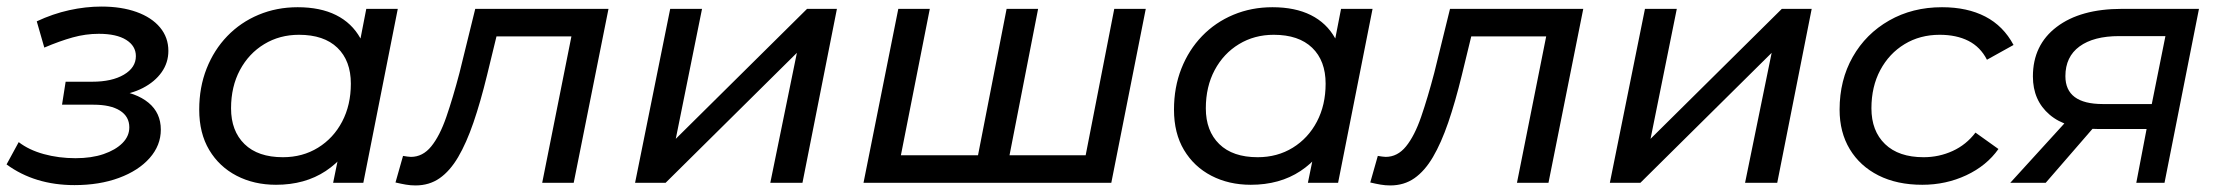

<svg xmlns="http://www.w3.org/2000/svg" viewBox="-29 -557 6761 585"><path d="M198 7Q77 7 -9 -56L28 -124Q59 -100 104.5 -87.5Q150 -75 201 -75Q250 -75 286.5 -87.5Q323 -100 344 -121Q365 -142 365 -169Q365 -202 336.5 -220Q308 -238 256 -238H160L171 -308H252Q312 -308 348.5 -329.5Q385 -351 385 -386Q385 -417 355.5 -435.5Q326 -454 272 -454Q232 -454 192.5 -443Q153 -432 106 -412L83 -492Q132 -515 182 -526Q232 -537 280 -537Q341 -537 387 -520.5Q433 -504 458.5 -473.5Q484 -443 484 -402Q484 -366 463.5 -337Q443 -308 406.5 -289Q370 -270 320 -265L318 -283Q386 -275 423.5 -244Q461 -213 461 -162Q461 -114 427 -75.5Q393 -37 333.5 -15Q274 7 198 7Z M812 6Q745 6 692 -21.5Q639 -49 608.5 -100Q578 -151 578 -223Q578 -291 600.5 -348Q623 -405 663.5 -447Q704 -489 759 -512Q814 -535 878 -535Q947 -535 995 -511Q1043 -487 1069 -440.5Q1095 -394 1095 -327Q1095 -229 1061 -153.5Q1027 -78 963.5 -36Q900 6 812 6ZM833 -78Q893 -78 940 -107Q987 -136 1013.5 -186.5Q1040 -237 1040 -302Q1040 -372 999 -411.5Q958 -451 882 -451Q823 -451 776 -422.5Q729 -394 702 -343.5Q675 -293 675 -227Q675 -158 716 -118Q757 -78 833 -78ZM986 0 1014 -137 1046 -260 1059 -386 1087 -530H1183L1078 0Z M1176 -1 1199 -82Q1206 -81 1212 -80Q1218 -79 1223 -79Q1259 -79 1285 -111Q1311 -143 1331 -201Q1351 -259 1371 -335L1419 -530H1825L1719 0H1623L1718 -476L1737 -446H1465L1491 -476L1455 -328Q1435 -246 1413.5 -183.5Q1392 -121 1367 -78.5Q1342 -36 1310.5 -14Q1279 8 1237 8Q1222 8 1207.5 5.5Q1193 3 1176 -1Z M1906 0 2013 -530H2110L2030 -134L2430 -530H2521L2416 0H2318L2399 -396L1999 0Z M2972 -84 2946 -59 3038 -530H3134L3042 -59L3023 -84H3302L3274 -59L3366 -530H3462L3357 0H2602L2708 -530H2804L2711 -59L2694 -84Z M3782 6Q3715 6 3662 -21.5Q3609 -49 3578.5 -100Q3548 -151 3548 -223Q3548 -291 3570.5 -348Q3593 -405 3633.5 -447Q3674 -489 3729 -512Q3784 -535 3848 -535Q3917 -535 3965 -511Q4013 -487 4039 -440.5Q4065 -394 4065 -327Q4065 -229 4031 -153.5Q3997 -78 3933.5 -36Q3870 6 3782 6ZM3803 -78Q3863 -78 3910 -107Q3957 -136 3983.5 -186.5Q4010 -237 4010 -302Q4010 -372 3969 -411.5Q3928 -451 3852 -451Q3793 -451 3746 -422.5Q3699 -394 3672 -343.5Q3645 -293 3645 -227Q3645 -158 3686 -118Q3727 -78 3803 -78ZM3956 0 3984 -137 4016 -260 4029 -386 4057 -530H4153L4048 0Z M4146 -1 4169 -82Q4176 -81 4182 -80Q4188 -79 4193 -79Q4229 -79 4255 -111Q4281 -143 4301 -201Q4321 -259 4341 -335L4389 -530H4795L4689 0H4593L4688 -476L4707 -446H4435L4461 -476L4425 -328Q4405 -246 4383.5 -183.5Q4362 -121 4337 -78.5Q4312 -36 4280.5 -14Q4249 8 4207 8Q4192 8 4177.5 5.5Q4163 3 4146 -1Z M4876 0 4983 -530H5080L5000 -134L5400 -530H5491L5386 0H5288L5369 -396L4969 0Z M5828 6Q5751 6 5694.5 -22.5Q5638 -51 5607 -102.5Q5576 -154 5576 -223Q5576 -313 5616 -383.5Q5656 -454 5727 -494.5Q5798 -535 5888 -535Q5965 -535 6020 -506.5Q6075 -478 6106 -420L6025 -375Q6005 -414 5968.5 -432.5Q5932 -451 5881 -451Q5821 -451 5774 -422.5Q5727 -394 5700 -343.5Q5673 -293 5673 -227Q5673 -158 5714.5 -118Q5756 -78 5832 -78Q5879 -78 5920.5 -97Q5962 -116 5990 -153L6060 -103Q6024 -52 5962 -23Q5900 6 5828 6Z M6480 0 6516 -188 6529 -164H6362Q6267 -164 6216 -207.5Q6165 -251 6165 -324Q6165 -420 6237.5 -475Q6310 -530 6436 -530H6671L6566 0ZM6096 0 6281 -203H6380L6204 0ZM6522 -214 6575 -478 6585 -447H6428Q6350 -447 6307 -415.5Q6264 -384 6264 -325Q6264 -240 6378 -240H6541Z"/></svg>

Font: MOST Montserrat Medium
Style: Italic
Weight: 500
Italic angle: -11.3°
Designer: Julieta Ulanovsky
Foundry: Julieta Ulanovsky
Version: Version 8.000;March 11, 2024;FontCreator 15.0.0.2926 64-bit